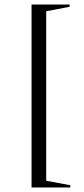

<svg xmlns="http://www.w3.org/2000/svg" viewBox="-20 -742 372 852"><path d="M120 -722H289V-712L185 -692V60L292 80V90H120Z"/></svg>

Font: Cinzel(RUS BY LYAJKA)
Style: Regular
Weight: 400
Designer: Natanael Gama
Version: Version 1.001;PS 001.001;hotconv 1.0.56;makeotf.lib2.0.21325